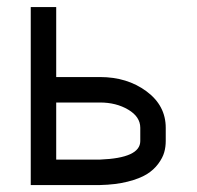

<svg xmlns="http://www.w3.org/2000/svg" viewBox="-20 -532 565 552"><path d="M267.6 -73.2Q383.3 -77.6 383.3 -126.5V-164.6Q383.3 -196.3 348.6 -216.8Q314 -237.3 267.6 -237.3H141.6V-73.2ZM456.5 -126.5Q456.5 -109.4 452.1 -94Q447.8 -78.6 435.1 -61.3Q422.4 -43.9 402.1 -31.2Q381.8 -18.6 347.2 -9.8Q312.5 -1 267.6 0H68.4V-511.7H141.6V-310.5H267.6Q345.7 -310.5 401.1 -269.5Q456.5 -228.5 456.5 -164.6Z"/></svg>

Font: Anka/Coder Condensed
Style: Regular
Weight: 400
Width: 4
Monospace: yes
Version: Version 1.100